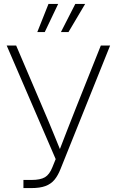

<svg xmlns="http://www.w3.org/2000/svg" viewBox="-20 -960 597 980"><path d="M99.6 0V-41.5H140.6Q186 -41.5 209.5 -55.4Q232.9 -69.3 247.6 -106.9L264.2 -147.9L14.2 -727.5H62.5L196.3 -414.1Q213.9 -374 229.7 -335.7Q245.6 -297.4 261.2 -259.3Q276.9 -221.2 292.5 -182.6H279.3Q301.3 -239.7 323.5 -296.9Q345.7 -354 369.6 -414.1L494.6 -727.5H542L289.1 -97.7Q275.9 -64 258.1 -42.5Q240.2 -21 212.2 -10.5Q184.1 0 139.6 0ZM208.5 -796.4H170.4L227.5 -939.9H276.9ZM329.6 -796.4H291L364.3 -939.9H414.6Z"/></svg>

Font: Inter 28pt ExtraLight
Style: Regular
Weight: 250
Designer: Rasmus Andersson
Foundry: rsms
Version: Version 4.001;git-66647c0bb